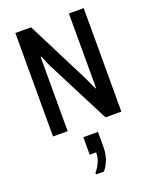

<svg xmlns="http://www.w3.org/2000/svg" viewBox="-179 -784 957 1196"><g transform="rotate(-20 300.0 -186.0)"><path d="M74 0V-686H178L388 -271L425 -191H429V-686H527V0H422L205 -424L175 -493L171 -492V0ZM245 314V303Q268 277 280.5 246.5Q293 216 293 185H250V69H347V169Q347 208 335 246Q323 284 297 314Z"/></g></svg>

Font: Chivo Mono Medium
Style: Regular
Weight: 400
Monospace: yes
Version: Version 1.008